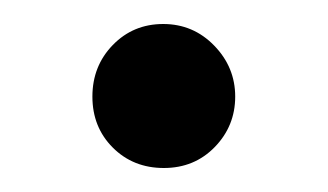

<svg xmlns="http://www.w3.org/2000/svg" viewBox="-20 -128 273 160"><path d="M176 -47.5Q176 -23 159 -5.5Q142 12 116.5 12Q91 12 74 -5Q57 -22 57 -47.5Q57 -73 74 -90.5Q91 -108 116 -108Q141 -108 158.5 -90Q176 -72 176 -47.5Z"/></svg>

Font: Rufina
Style: Regular
Weight: 400
Designer: Martin Sommaruga
Foundry: Martin Sommaruga
Version: Version 1.001